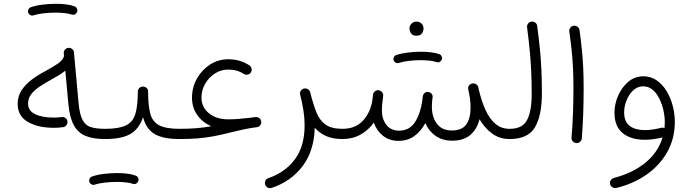

<svg xmlns="http://www.w3.org/2000/svg" viewBox="-20 -733 3671 1019"><path d="M73.7 -181.6Q73.7 -222.7 95 -254.6Q116.2 -286.6 150.6 -312Q185.1 -337.4 224.1 -357.4Q258.3 -376 286.6 -395Q314.9 -414.1 319.8 -436L318.4 -449.7Q317.4 -460.9 324.7 -469.5Q332 -478 342.8 -479Q354 -480 362.8 -472.9Q371.6 -465.8 372.6 -454.6L397 -186Q402.8 -124.5 418.7 -95.5Q434.6 -66.4 463.6 -57.9Q492.7 -49.3 536.6 -49.3H537.1Q548.3 -49.3 556.2 -41.3Q564 -33.2 564 -22Q564 -10.7 556.2 -2.9Q548.3 4.9 537.1 4.9H536.6Q474.6 4.9 434.1 -11.7Q393.6 -28.3 371.6 -68.8Q349.6 -109.4 342.8 -181.2L326.7 -357.9Q310.5 -344.7 290.3 -332.5Q270 -320.3 247.6 -308.1Q217.8 -291.5 190.4 -273.4Q163.1 -255.4 146 -233.4Q128.9 -211.4 128.9 -183.1Q128.9 -145.5 166.3 -127.2Q203.6 -108.9 266.6 -108.9Q286.1 -108.9 307.1 -111.8Q318.4 -113.3 327.4 -106.7Q336.4 -100.1 337.9 -88.9Q339.4 -78.1 332.5 -68.8Q325.7 -59.6 314.5 -58.1Q302.2 -56.2 290 -55.4Q277.8 -54.7 266.6 -54.7Q181.2 -54.7 127.4 -86.2Q73.7 -117.7 73.7 -181.6ZM129.4 -666.5Q127 -675.3 131.1 -683.8Q135.3 -692.4 144.5 -694.8Q170.4 -704.1 206.3 -708.5Q242.2 -712.9 276.9 -712.9Q340.8 -712.9 377.4 -698.7Q386.7 -693.8 389.6 -684.3Q392.6 -674.8 387.2 -666Q377 -650.4 360.8 -655.8Q347.2 -660.6 324.2 -663.3Q301.3 -666 276.9 -666Q243.2 -666 211.2 -662.4Q179.2 -658.7 158.2 -651.4Q148.9 -648.4 140.4 -653.3Q131.8 -658.2 129.4 -666.5Z M509.8 -22Q509.8 -33.2 517.8 -41.3Q525.9 -49.3 537.1 -49.3Q611.3 -49.3 648.7 -67.6Q686 -85.9 698.7 -129.2Q711.4 -172.4 711.4 -247.1Q712.4 -259.8 720.9 -267.1Q729.5 -274.4 740.7 -273.4Q752 -272.9 759.5 -264.6Q767.1 -256.3 766.1 -245.1Q766.1 -171.9 777.8 -129.2Q789.6 -86.4 825.2 -67.9Q860.8 -49.3 932.6 -49.3H933.1Q944.3 -49.3 952.1 -41.3Q960 -33.2 960 -22Q960 -10.7 952.1 -2.9Q944.3 4.9 933.1 4.9H932.6Q846.7 4.9 801.3 -21.2Q755.9 -47.4 739.3 -110.8Q717.3 -47.4 670.9 -21.2Q624.5 4.9 537.1 4.9Q525.9 4.9 517.8 -2.9Q509.8 -10.7 509.8 -22ZM454.1 231.9Q451.7 223.1 455.8 214.6Q460 206.1 469.2 203.6Q495.1 194.3 531 189.9Q566.9 185.5 601.6 185.5Q665.5 185.5 702.1 199.7Q711.4 204.6 714.4 214.1Q717.3 223.6 711.9 232.4Q701.7 248 685.5 242.7Q671.9 237.8 648.9 235.1Q626 232.4 601.6 232.4Q567.9 232.4 535.9 236.1Q503.9 239.7 482.9 247.1Q473.6 250 465.1 245.1Q456.5 240.2 454.1 231.9Z M905.8 -22Q905.8 -33.2 913.8 -41.3Q921.9 -49.3 933.1 -49.3Q981.4 -49.3 1021.2 -52.5Q1061 -55.7 1101.6 -63Q1054.7 -83 1026.9 -122.6Q999 -162.1 999 -214.4Q999 -269.5 1025.1 -315.9Q1051.3 -362.3 1095 -390.4Q1138.7 -418.5 1191.9 -418.5Q1253.4 -418.5 1302.7 -386.7Q1312.5 -380.4 1314.9 -369.6Q1317.4 -358.9 1312 -349.1Q1306.2 -339.8 1295.2 -337.2Q1284.2 -334.5 1274.4 -340.3Q1239.3 -363.8 1190.9 -363.8Q1153.3 -363.8 1121.1 -343.3Q1088.9 -322.8 1069.1 -288.8Q1049.3 -254.9 1049.3 -214.8Q1049.3 -164.6 1088.6 -132.1Q1127.9 -99.6 1191.4 -99.6Q1216.3 -99.6 1243.2 -101.6Q1270 -103.5 1302.7 -107.4Q1318.4 -109.9 1335.4 -111.8Q1345.7 -112.8 1354.7 -106.9Q1363.8 -101.1 1365.7 -90.8Q1366.2 -90.3 1366.2 -89.4Q1368.2 -78.6 1362.3 -69.6Q1356.4 -60.5 1344.7 -58.1Q1335 -56.6 1326.2 -55.7Q1295.9 -51.3 1266.8 -44.9Q1237.8 -38.6 1202.6 -29.8Q1153.3 -17.1 1110.8 -9.3Q1068.4 -1.5 1025.9 1.7Q983.4 4.9 933.1 4.9Q921.9 4.9 913.8 -2.9Q905.8 -10.7 905.8 -22Z M1421.9 264.2Q1409.7 268.1 1400.1 262.2Q1390.6 256.3 1387.2 246.6Q1383.8 233.9 1389.4 224.6Q1395 215.3 1404.3 212.4Q1493.2 182.1 1544.9 112.8Q1596.7 43.5 1596.7 -68.4Q1596.7 -105.5 1590.6 -146Q1584.5 -186.5 1573.2 -229.5L1572.8 -231.9Q1570.3 -242.2 1576.7 -251.5Q1583 -260.7 1593.3 -263.2Q1600.1 -264.6 1606.9 -262.7Q1619.1 -259.8 1624.5 -248Q1625.5 -245.6 1626.5 -242.7Q1641.6 -181.6 1658.7 -138.2Q1675.8 -94.7 1707.5 -72Q1739.3 -49.3 1796.9 -49.3H1797.4Q1808.6 -49.3 1816.4 -41.3Q1824.2 -33.2 1824.2 -22Q1824.2 -10.7 1816.4 -2.9Q1808.6 4.9 1797.4 4.9H1796.9Q1745.6 4.9 1710.2 -11.2Q1674.8 -27.3 1650.4 -55.2Q1647 68.8 1585.2 149.7Q1523.4 230.5 1421.9 264.2Z M1770.5 -22Q1770.5 -33.2 1778.3 -41.3Q1786.1 -49.3 1797.4 -49.3Q1863.8 -49.3 1903.1 -89.4Q1942.4 -129.4 1955.1 -193.4Q1956.5 -207.5 1960 -231Q1961.4 -242.2 1970.5 -248.8Q1979.5 -255.4 1990.2 -253.9Q1992.2 -253.4 1994.1 -252.9Q1994.6 -252.9 1994.6 -252.4Q1995.1 -252.4 1995.6 -252.4Q2005.4 -249 2010.3 -239.7Q2010.7 -239.3 2010.7 -238.8Q2010.7 -238.8 2011.2 -237.8Q2014.6 -231 2013.7 -222.7L2013.2 -219.2Q2012.2 -208 2010.3 -196.8Q2006.8 -170.4 2006.8 -147.5Q2006.8 -100.6 2030.8 -70.1Q2054.7 -39.6 2098.1 -39.6Q2152.8 -39.6 2182.1 -84.5Q2211.4 -129.4 2221.2 -198.2Q2222.2 -209.5 2224.1 -222.7Q2225.1 -230.5 2230 -235.8Q2230 -235.8 2230.5 -236.3Q2230.5 -236.3 2231 -236.8Q2240.2 -246.6 2252.4 -245.1Q2259.3 -244.1 2265.1 -240.2Q2278.3 -231 2275.9 -215.3L2275.4 -213.4Q2274.9 -204.1 2273.4 -195.3Q2272 -180.7 2272 -168.5Q2272 -111.3 2299.1 -75.9Q2326.2 -40.5 2377.9 -40.5Q2432.1 -40.5 2454.8 -73Q2477.5 -105.5 2477.5 -163.1Q2477.5 -206.5 2465.3 -257.3Q2464.8 -259.3 2464.8 -261.2Q2463.4 -271.5 2469.2 -279.3Q2475.1 -287.1 2484.9 -289.6Q2495.6 -292.5 2505.9 -286.6Q2516.1 -280.8 2518.6 -269.5Q2520 -263.7 2521 -257.8Q2535.2 -197.3 2556.4 -150.1Q2577.6 -103 2608.9 -76.2Q2640.1 -49.3 2684.1 -49.3H2684.6Q2695.8 -49.3 2703.6 -41.3Q2711.4 -33.2 2711.4 -22Q2711.4 -10.7 2703.6 -2.9Q2695.8 4.9 2684.6 4.9H2684.1Q2631.3 4.9 2592 -24.2Q2552.7 -53.2 2524.9 -100.1Q2511.7 -47.4 2476.1 -16.8Q2440.4 13.7 2380.4 13.7Q2328.6 13.7 2292.2 -11.5Q2255.9 -36.6 2237.3 -79.6Q2214.8 -37.1 2179.2 -11.2Q2143.6 14.6 2094.7 14.6Q2046.9 14.6 2012.9 -12.2Q1979 -39.1 1963.9 -82Q1935.5 -42.5 1893.6 -18.8Q1851.6 4.9 1797.4 4.9Q1786.1 4.9 1778.3 -2.9Q1770.5 -10.7 1770.5 -22ZM2153.3 -583.5Q2153.3 -596.2 2163.6 -607.2Q2173.8 -618.2 2190.9 -618.2Q2210.9 -618.2 2222.2 -602.1Q2228 -592.8 2228 -582.5Q2228 -570.3 2220.2 -556.9Q2212.4 -543.5 2189.9 -543.5Q2174.8 -543.5 2167 -550.3Q2159.2 -557.1 2156.2 -566.4Q2153.3 -574.7 2153.3 -583.5ZM2068.8 -413.6Q2066.4 -421.9 2070.6 -430.2Q2074.7 -438.5 2083.5 -440.9Q2108.9 -449.7 2144.3 -454.1Q2179.7 -458.5 2214.4 -458.5Q2244.1 -458.5 2269.8 -455.1Q2295.4 -451.7 2313.5 -444.8Q2321.8 -440.4 2325 -431.2Q2328.1 -421.9 2322.8 -413.6Q2313.5 -398.4 2297.4 -403.3Q2283.7 -408.2 2261.2 -410.9Q2238.8 -413.6 2214.4 -413.6Q2180.7 -413.6 2149.2 -409.9Q2117.7 -406.2 2096.7 -398.9Q2087.4 -396 2079.3 -400.9Q2071.3 -405.8 2068.8 -413.6Z M2657.7 -22Q2657.7 -33.2 2665.5 -41.3Q2673.3 -49.3 2684.6 -49.3Q2753.9 -49.3 2777.8 -96.9Q2801.8 -144.5 2801.8 -230Q2801.8 -294.4 2799.6 -347.2Q2797.4 -399.9 2792.2 -456.3Q2787.1 -512.7 2777.3 -587.9Q2775.9 -599.1 2783 -608.2Q2790 -617.2 2800.8 -618.2Q2812 -619.6 2821 -612.8Q2830.1 -606 2831.1 -594.7Q2840.3 -524.9 2845.7 -469.5Q2851.1 -414.1 2853.5 -359.6Q2856 -305.2 2856 -237.3Q2856 -120.1 2819.3 -57.6Q2782.7 4.9 2684.6 4.9Q2673.3 4.9 2665.5 -2.9Q2657.7 -10.7 2657.7 -22Z M3001.5 -565.9Q3000 -577.1 3007.1 -586.2Q3014.2 -595.2 3024.9 -596.2Q3036.1 -597.7 3045.2 -590.8Q3054.2 -584 3055.7 -572.8Q3064 -512.7 3068.6 -465.6Q3073.2 -418.5 3075.4 -371.1Q3077.6 -323.7 3077.6 -261.7Q3077.6 -198.2 3075.2 -128.7Q3072.8 -59.1 3067.9 1.5Q3066.9 12.2 3058.1 19.8Q3049.3 27.3 3038.1 26.4Q3027.3 25.4 3019.8 16.8Q3012.2 8.3 3013.2 -2.4Q3018.6 -63 3021 -132.1Q3023.4 -201.2 3023.4 -263.7Q3023.4 -323.7 3021.2 -369.1Q3019 -414.6 3014.4 -460.2Q3009.8 -505.9 3001.5 -565.9Z M3394.5 -328.1Q3434.1 -328.1 3465.1 -306.6Q3496.1 -285.2 3517.6 -249.8Q3539.1 -214.4 3550.3 -171.6Q3561.5 -128.9 3561.5 -86.9Q3561.5 3.9 3520.3 75.7Q3479 147.5 3408.4 195.8Q3337.9 244.1 3250 264.6Q3238.8 266.6 3229.5 260.3Q3220.2 253.9 3217.8 243.2Q3215.3 231.9 3221.9 222.9Q3228.5 213.9 3239.3 210.9Q3336.9 186 3404.8 130.9Q3472.7 75.7 3496.6 -3.9Q3446.3 8.8 3402.8 8.8Q3328.1 8.8 3284.7 -26.6Q3241.2 -62 3241.2 -134.8Q3241.2 -181.2 3260.7 -225.6Q3280.3 -270 3314.7 -299.1Q3349.1 -328.1 3394.5 -328.1ZM3292.5 -136.7Q3292.5 -86.4 3322.3 -64.5Q3352.1 -42.5 3402.3 -42.5Q3423.8 -42.5 3445.6 -45.9Q3467.3 -49.3 3489.7 -54.7Q3498 -57.1 3506.8 -53.2Q3508.3 -68.8 3508.3 -85Q3508.3 -114.7 3501 -147.7Q3493.7 -180.7 3479.2 -209.7Q3464.8 -238.8 3443.4 -256.8Q3421.9 -274.9 3393.6 -274.9Q3363.3 -274.9 3340.3 -253.2Q3317.4 -231.4 3304.9 -199.5Q3292.5 -167.5 3292.5 -136.7Z"/></svg>

Font: Mikhak-DS2-FD Light
Style: Regular
Weight: 300
Designer: Amin Abedi
Version: Version 3.2